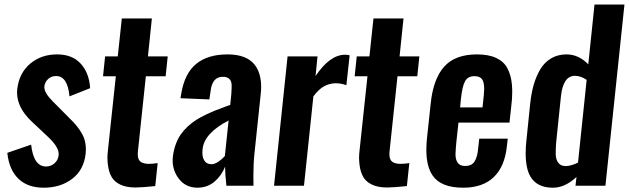

<svg xmlns="http://www.w3.org/2000/svg" viewBox="-20 -830 2811 858"><path d="M175.3 8.8Q103.5 8.8 62 -31.5Q20.5 -71.8 12.7 -147L119.1 -183.6Q129.9 -85.9 186 -85.9Q187 -85.9 187.5 -85.9Q210 -86.9 225.6 -102.1Q241.2 -117.2 242.2 -139.6Q242.2 -141.1 242.2 -142.1Q242.2 -173.3 195.8 -217.3L122.6 -286.1Q56.2 -348.1 56.2 -416.5Q56.2 -425.8 57.6 -435.5Q66.4 -504.9 115.5 -545.9Q164.6 -586.9 235.4 -586.9Q302.7 -586.9 340.6 -545.7Q378.4 -504.4 382.8 -436L290.5 -399.4Q282.2 -489.7 231.4 -490.2Q230.5 -490.2 230 -490.2Q209 -490.2 194.8 -476.6Q180.2 -462.9 178.2 -443.4Q178.2 -441.4 178.2 -439.9Q178.2 -414.6 216.3 -376.5L291 -301.3Q328.6 -265.6 348.1 -229.5Q363.8 -200.7 363.8 -163.1Q363.8 -153.8 362.8 -144Q355 -70.8 302.7 -31Q250.5 8.8 175.3 8.8Z M582 7.8Q543 7.3 516.8 -5.4Q490.7 -18.1 478.5 -39.8Q466.3 -61.5 462.4 -91.8Q460.4 -106.4 460 -123Q460 -140.1 462.4 -159.2L497.6 -489.3H440.4L449.7 -578.1H506.3L524.4 -747.6H658.7L641.1 -578.1H729.5L720.2 -489.3H631.8L596.2 -152.8Q595.7 -147 595.7 -141.6Q595.2 -122.1 604 -111.3Q614.7 -98.6 643.1 -97.7Q661.6 -97.7 684.6 -101.1L673.8 1.5Q614.7 7.8 585.9 7.8Q584 7.8 582 7.8Z M861.8 8.8Q807.6 8.3 777.3 -33.7Q751.5 -69.3 751.5 -113.3Q751.5 -121.1 752.4 -128.9Q755.9 -158.7 765.1 -184.3Q774.4 -210 787.8 -229.2Q801.3 -248.5 819.6 -265.4Q837.9 -282.2 856.9 -294.2Q876 -306.2 899.4 -317.4Q922.9 -328.6 943.6 -336.9Q964.4 -345.2 988.8 -354Q1002 -358.9 1008.8 -361.3L1013.7 -409.2Q1015.1 -425.3 1015.1 -438.5Q1015.1 -445.3 1015.1 -451.2Q1014.2 -468.8 1004.4 -477.8Q994.6 -486.8 975.6 -486.8Q927.7 -486.8 920.9 -421.4L915.5 -385.7L786.6 -391.1Q787.1 -394 788.3 -401.9Q789.6 -409.7 790 -412.1Q805.2 -502.4 856.9 -544.7Q908.7 -586.9 996.6 -586.9Q1082 -586.9 1118.2 -540.5Q1147 -503.4 1147 -441.9Q1147 -426.3 1145 -408.7L1117.2 -145Q1112.3 -99.1 1112.3 -42Q1112.3 -21.5 1112.8 0H991.7Q985.8 -55.2 985.8 -85Q970.2 -45.4 938.5 -18.3Q906.7 8.8 861.8 8.8ZM924.3 -96.2Q939.9 -96.2 957.3 -108.4Q974.6 -120.6 984.9 -132.8L1001.5 -291.5Q893.1 -235.4 885.3 -164.1Q884.3 -156.2 884.3 -148.9Q884.3 -127.4 892.1 -114.3Q902.3 -96.2 924.3 -96.2Z M1204.6 0 1265.1 -578.1H1398.9L1390.1 -490.2Q1454.1 -585.4 1522 -585.4Q1532.2 -585.4 1542.5 -583L1527.8 -449.2Q1504.9 -458 1479.5 -458Q1450.7 -457 1427.5 -444.1Q1404.3 -431.2 1380.4 -399.4L1338.4 0Z M1706.5 7.8Q1667.5 7.3 1641.4 -5.4Q1615.2 -18.1 1603 -39.8Q1590.8 -61.5 1586.9 -91.8Q1585 -106.4 1584.5 -123Q1584.5 -140.1 1586.9 -159.2L1622.1 -489.3H1564.9L1574.2 -578.1H1630.9L1648.9 -747.6H1783.2L1765.6 -578.1H1854L1844.7 -489.3H1756.3L1720.7 -152.8Q1720.2 -147 1720.2 -141.6Q1719.7 -122.1 1728.5 -111.3Q1739.3 -98.6 1767.6 -97.7Q1786.1 -97.7 1809.1 -101.1L1798.3 1.5Q1739.3 7.8 1710.4 7.8Q1708.5 7.8 1706.5 7.8Z M2049.8 8.8Q1950.2 8.8 1913.1 -45.9Q1884.8 -87.9 1885.3 -161.1Q1885.3 -183.6 1887.7 -209L1904.8 -368.2Q1916 -477.1 1964.8 -532Q2013.7 -586.9 2111.3 -586.9Q2163.6 -586.9 2197.5 -571Q2231.4 -555.2 2247.1 -525.4Q2263.7 -495.1 2267.6 -452.1Q2269 -436 2269 -418Q2269 -388.7 2264.6 -354.5L2256.8 -282.2H2028.8L2019.5 -197.3Q2016.6 -168 2015.6 -143.6Q2015.6 -141.1 2015.6 -138.2Q2015.6 -117.2 2024.9 -103.5Q2035.2 -87.9 2059.1 -88.4Q2087.9 -88.4 2100.6 -108.2Q2113.3 -127.9 2116.7 -166L2121.6 -210.4H2249L2245.1 -176.3Q2235.8 -86.4 2186.8 -38.8Q2137.7 8.8 2049.8 8.8ZM2036.1 -350.1H2136.2L2142.1 -405.3Q2143.6 -420.4 2143.6 -432.6Q2143.6 -457 2137.7 -469.7Q2128.9 -489.3 2100.6 -489.7Q2071.3 -489.7 2058.6 -467.8Q2045.9 -445.8 2039.6 -386.7Z M2451.7 8.8Q2451.2 8.8 2450.2 8.8Q2379.4 8.8 2350.1 -41.5Q2329.1 -77.6 2329.1 -145Q2329.1 -171.9 2332.5 -203.6L2349.1 -364.7Q2354 -412.1 2364.7 -450.2Q2375.5 -488.3 2394.3 -520Q2413.1 -551.8 2442.9 -569.3Q2472.7 -586.9 2511.7 -586.9Q2565.9 -586.9 2608.9 -542.5L2636.7 -809.6H2770.5L2685.5 0H2551.8L2556.2 -39.1Q2504.4 8.8 2451.7 8.8ZM2507.3 -87.9Q2532.2 -87.9 2563 -103.5L2601.6 -473.1Q2575.2 -491.2 2549.3 -491.2Q2496.6 -491.2 2486.8 -400.4L2465.3 -193.4Q2463.4 -168.9 2463.4 -148.4Q2463.4 -144.5 2463.4 -140.6Q2463.9 -117.2 2474.9 -102.5Q2485.8 -87.9 2507.3 -87.9Z"/></svg>

Font: Oswald
Style: Medium
Weight: 500
Designer: Vernon Adams
Foundry: Vernon Adams
Version: 3.0; ttfautohint (v0.94.23-7a4d-dirty) -l 8 -r 50 -G 150 -x 